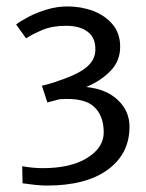

<svg xmlns="http://www.w3.org/2000/svg" viewBox="-20 -969 452 596"><path d="M50 -400 49 -453Q65 -450 82.2 -448.5Q99.5 -447 112 -447Q200 -447 251 -479Q302 -511 302 -558Q302 -610.5 271 -638.5Q240 -666.5 165 -661L127 -651L110 -703Q129 -707 146.8 -713Q164.5 -719 181 -725Q227 -741.5 251.2 -762.8Q275.5 -784 276 -814Q277 -851.5 252.5 -870.2Q228 -889 185 -889Q143 -889 112.2 -876.2Q81.5 -863.5 61 -850L30 -893Q45 -904.5 70.2 -917.5Q95.5 -930.5 126.5 -939.8Q157.5 -949 190 -949Q232.5 -949 269.8 -934.8Q307 -920.5 330 -892.8Q353 -865 353 -824Q353 -779 322.2 -748Q291.5 -717 247.5 -699Q310.5 -692.5 346.2 -658.2Q382 -624 382 -576Q382 -491.5 314.5 -442.2Q247 -393 126 -393Q109 -393 90 -395Q71 -397 50 -400Z"/></svg>

Font: Merriweather Sans Light
Style: Regular
Weight: 300
Designer: Eben Sorkin
Foundry: Eben Sorkin
Version: Version 2.001; ttfautohint (v1.8.3)